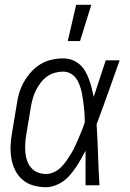

<svg xmlns="http://www.w3.org/2000/svg" viewBox="-20 -771 540 799"><path d="M172 8Q145 8 119.5 1Q94 -6 74.5 -22.5Q55 -39 43.5 -62Q32 -85 27.5 -110.5Q23 -136 24 -163Q25 -190 30 -218L50 -338Q53 -361 60 -384.5Q67 -408 79.5 -430Q92 -452 109.5 -471.5Q127 -491 148.5 -504Q170 -517 194.5 -522.5Q219 -528 242 -528Q262 -528 280 -521.5Q298 -515 312 -502.5Q326 -490 335 -474Q344 -458 350.5 -440.5Q357 -423 361.5 -405Q366 -387 370 -368Q382 -406 395 -444Q408 -482 420 -520H478Q454 -453 430.5 -386.5Q407 -320 382 -254Q386 -191 388 -127Q390 -63 394 0H336Q336 -36 336 -72Q336 -108 336 -144Q327 -127 317.5 -110Q308 -93 297 -76.5Q286 -60 273 -44.5Q260 -29 244 -17.5Q228 -6 209 1Q190 8 172 8ZM172 -47Q189 -47 205.5 -55Q222 -63 235 -76Q248 -89 258 -104Q268 -119 277.5 -134.5Q287 -150 294 -166Q301 -182 308 -198Q315 -214 321.5 -230.5Q328 -247 333 -263Q333 -279 332 -295Q331 -311 329 -327Q327 -343 325 -358.5Q323 -374 319.5 -389Q316 -404 310.5 -419Q305 -434 296 -446Q287 -458 273 -465.5Q259 -473 242 -473Q225 -473 207.5 -468Q190 -463 175.5 -452.5Q161 -442 149.5 -427Q138 -412 130 -396Q122 -380 117 -363Q112 -346 109 -329L89 -209Q86 -190 85 -172Q84 -154 85.5 -136Q87 -118 93 -101.5Q99 -85 110 -72.5Q121 -60 137 -53.5Q153 -47 172 -47ZM262 -600 297 -751H360L313 -600Z"/></svg>

Font: Iosevka Term Curly Lt Obl
Style: Regular
Weight: 300
Italic angle: -9°
Designer: Belleve Invis
Foundry: Belleve Invis
Version: Version 32.3.0